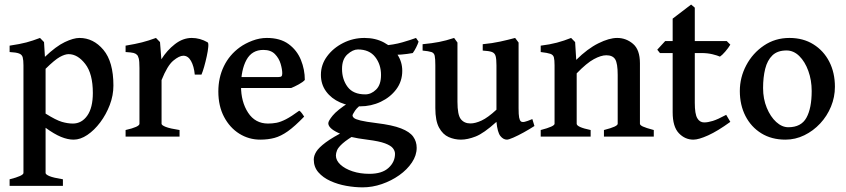

<svg xmlns="http://www.w3.org/2000/svg" viewBox="-20 -597 3699 839"><path d="M301.8 13.2Q275.9 13.2 246.3 1Q216.8 -11.2 179.2 -38.6V158.7Q179.2 165.5 196 172.6Q212.9 179.7 254.9 186.5V215.3H22V186.5Q82.5 171.4 82.5 158.7V-311.5Q82.5 -334 79.3 -346.2Q76.2 -358.4 63.2 -363.3Q50.3 -368.2 22 -369.6V-397.5Q67.9 -404.3 95.2 -411.6Q122.6 -418.9 154.8 -431.2L172.4 -413.1L176.3 -348.6Q225.1 -395 263.2 -413.1Q301.3 -431.2 327.1 -431.2Q388.2 -431.2 431.9 -379.2Q475.6 -327.1 475.6 -223.1Q475.6 -180.2 459.7 -138.4Q443.8 -96.7 418 -62.3Q392.1 -27.8 361.6 -7.3Q331.1 13.2 301.8 13.2ZM279.8 -360.4Q263.7 -360.4 241.2 -347.9Q218.8 -335.4 179.2 -296.4V-100.6Q225.1 -71.8 250.5 -64.5Q275.9 -57.1 298.3 -57.1Q336.9 -57.1 361.3 -91.6Q385.7 -126 385.7 -190.9Q385.7 -274.9 352.5 -317.6Q319.3 -360.4 279.8 -360.4Z M887.2 -412.1Q891.6 -409.2 890.1 -392.1Q888.7 -375 883.5 -351.3Q878.4 -327.6 872.1 -305.4Q865.7 -283.2 860.4 -271H831.1Q827.6 -307.6 814.7 -330.6Q801.8 -353.5 781.2 -353.5Q763.2 -353.5 737.3 -332Q711.4 -310.5 686 -247.1V-56.2Q686 -49.8 704.3 -42.5Q722.7 -35.2 764.6 -28.8V0H528.8V-28.8Q589.4 -42.5 589.4 -56.2V-300.3Q589.4 -330.1 586.2 -341.8Q583 -353.5 578.6 -357.4Q572.8 -363.3 563.2 -365.7Q553.7 -368.2 528.8 -369.6V-397.5Q572.8 -404.8 600.3 -411.9Q627.9 -418.9 661.6 -431.2L679.2 -413.1L685.1 -337.9Q709.5 -377 744.4 -404.1Q779.3 -431.2 817.9 -431.2Q854 -431.2 887.2 -412.1Z M1312 -247.6Q1303.7 -238.3 1285.4 -228.3Q1267.1 -218.3 1252.4 -212.4H984.9L985.8 -260.3H1196.3Q1206.5 -260.3 1210 -263.7Q1213.4 -267.1 1213.4 -276.4Q1213.4 -293.9 1206.3 -318.1Q1199.2 -342.3 1181.4 -360.6Q1163.6 -378.9 1130.9 -378.9Q1080.6 -378.9 1056.9 -335.2Q1033.2 -291.5 1033.2 -220.7Q1033.2 -151.9 1064.2 -104.5Q1095.2 -57.1 1151.4 -57.1Q1170.4 -57.1 1188.5 -60.5Q1206.5 -64 1229.7 -75.9Q1252.9 -87.9 1287.6 -113.3Q1293.5 -110.4 1300.3 -100.6Q1307.1 -90.8 1309.1 -87.4Q1268.1 -44.9 1237.8 -23.4Q1207.5 -2 1179.4 5.6Q1151.4 13.2 1117.2 13.2Q1067.4 13.2 1025.6 -12.9Q983.9 -39.1 959 -86.4Q934.1 -133.8 934.1 -197.3Q934.1 -257.8 958.3 -307.6Q982.4 -357.4 1028.3 -390.6Q1051.3 -407.2 1082.8 -419.2Q1114.3 -431.2 1146 -431.2Q1204.6 -431.2 1241.2 -404.3Q1277.8 -377.4 1294.9 -335.2Q1312 -293 1312 -247.6Z M1800.8 48.8Q1800.8 82 1780 113Q1759.3 144 1724.9 168.5Q1690.4 192.9 1648.7 207.3Q1606.9 221.7 1564.5 221.7Q1530.3 221.7 1493.2 215.1Q1456.1 208.5 1423.8 193.8Q1391.6 179.2 1371.3 156Q1351.1 132.8 1351.1 100.1Q1351.1 83.5 1362.1 65.7Q1373 47.9 1403.6 25.1Q1434.1 2.4 1492.7 -27.3Q1492.7 -27.3 1504.2 -26.4Q1515.6 -25.4 1527.6 -22.5Q1539.6 -19.5 1540.5 -13.2Q1497.6 11.7 1477.8 29.3Q1458 46.9 1452.9 59.6Q1447.8 72.3 1447.8 82.5Q1447.8 104 1467.5 122.3Q1487.3 140.6 1520.5 151.6Q1553.7 162.6 1594.2 162.6Q1649.4 162.6 1677.7 136.7Q1706.1 110.8 1706.1 75.2Q1706.1 62.5 1697 50.8Q1688 39.1 1662.6 29.5Q1637.2 20 1587.4 13.7Q1499 2.9 1456.8 -17.1Q1414.6 -37.1 1414.6 -58.6Q1414.6 -68.4 1433.8 -92Q1453.1 -115.7 1505.4 -149.4L1581.1 -157.2Q1542.5 -130.4 1531.5 -113.5Q1520.5 -96.7 1520.5 -92.8Q1520.5 -86.9 1527.1 -81.3Q1533.7 -75.7 1555.9 -70.3Q1578.1 -64.9 1625 -59.1Q1694.3 -50.8 1732.4 -35.9Q1770.5 -21 1785.6 0.2Q1800.8 21.5 1800.8 48.8ZM1809.1 -415Q1805.7 -404.3 1798.8 -390.4Q1792 -376.5 1783.7 -365.2Q1759.3 -360.8 1733.2 -358.6Q1707 -356.4 1668.9 -357.9L1650.4 -397.5Q1700.2 -400.9 1738.5 -412.1Q1776.9 -423.3 1797.9 -431.2ZM1737.8 -287.6Q1737.8 -241.7 1711.7 -206.8Q1685.5 -171.9 1643.6 -152.1Q1601.6 -132.3 1553.7 -132.3Q1504.9 -132.3 1466.3 -149.4Q1427.7 -166.5 1405 -197.5Q1382.3 -228.5 1382.3 -270Q1382.3 -314.5 1409.2 -350.8Q1436 -387.2 1479.5 -409.2Q1522.9 -431.2 1572.8 -431.2Q1620.6 -431.2 1657.7 -411.4Q1694.8 -391.6 1716.3 -359.1Q1737.8 -326.7 1737.8 -287.6ZM1645 -269.5Q1645 -315.4 1619.4 -348.1Q1593.8 -380.9 1543.9 -380.9Q1522 -380.9 1498.3 -359.6Q1474.6 -338.4 1474.6 -295.9Q1474.6 -250 1499 -217.3Q1523.4 -184.6 1576.2 -184.6Q1602.1 -184.6 1623.5 -205.6Q1645 -226.6 1645 -269.5Z M2315.4 -46.4Q2293.5 -32.2 2268.3 -18.3Q2243.2 -4.4 2222.9 4.4Q2202.6 13.2 2195.3 13.2Q2179.2 13.2 2166.5 -2.7Q2153.8 -18.6 2149.4 -64.5Q2093.8 -14.2 2058.3 -0.5Q2022.9 13.2 1994.1 13.2Q1966.3 13.2 1940.7 2Q1915 -9.3 1898.7 -39.1Q1882.3 -68.8 1882.3 -125V-311.5Q1882.3 -340.3 1879.6 -353Q1877 -365.7 1865.2 -369.6Q1853.5 -373.5 1826.7 -376V-403.8Q1868.2 -407.7 1898.4 -413.6Q1928.7 -419.4 1964.4 -431.2L1979 -411.1V-152.3Q1979 -94.7 1993.9 -76.2Q2008.8 -57.6 2035.6 -57.6Q2057.1 -57.6 2084.5 -70.3Q2111.8 -83 2149.4 -117.7V-311.5Q2149.4 -338.4 2145.8 -351.8Q2142.1 -365.2 2129.4 -369.9Q2116.7 -374.5 2089.4 -376V-403.8Q2130.9 -407.7 2165.5 -415.3Q2200.2 -422.9 2231 -431.2L2246.1 -411.1V-123.5Q2246.1 -96.2 2248.5 -83.5Q2251 -70.8 2256.3 -66.4Q2261.7 -62.5 2272.5 -64.7Q2283.2 -66.9 2306.2 -76.7Z M2619.1 0V-28.8Q2651.4 -37.1 2665.3 -43.7Q2679.2 -50.3 2679.2 -56.2V-269.5Q2679.2 -320.3 2668.2 -337.9Q2657.2 -355.5 2629.4 -355.5Q2606.4 -355.5 2575.2 -338.6Q2543.9 -321.8 2500 -276.4V-56.2Q2500 -41.5 2561 -28.8V0H2342.8V-28.8Q2403.3 -44.4 2403.3 -56.2V-311.5Q2403.3 -335 2400.4 -346.2Q2397.5 -357.4 2385 -361.8Q2372.6 -366.2 2342.8 -369.6V-397.5Q2382.3 -402.3 2413.6 -410.6Q2444.8 -418.9 2475.6 -431.2L2493.2 -413.1L2498 -335.4Q2547.4 -384.3 2594.7 -407.7Q2642.1 -431.2 2676.8 -431.2Q2715.8 -431.2 2746.1 -405.5Q2776.4 -379.9 2776.4 -320.3V-56.2Q2776.4 -50.3 2789.1 -44.2Q2801.8 -38.1 2836.9 -28.8V0Z M3171.4 -64.5Q3116.2 -24.4 3074.7 -5.6Q3033.2 13.2 3009.8 13.2Q2973.1 13.2 2946.3 -15.1Q2919.4 -43.5 2919.4 -106.4V-365.2H2863.8L2852.1 -379.9L2886.7 -417.5H2919.4V-515.6L3000 -577.1L3016.1 -563.5V-417.5H3155.8L3171.4 -401.9Q3163.1 -387.7 3149.2 -371.6Q3135.3 -355.5 3126 -349.6Q3115.2 -354.5 3093.5 -359.9Q3071.8 -365.2 3044.9 -365.2H3016.1V-147.5Q3016.1 -99.1 3026.9 -80.6Q3037.6 -62 3057.1 -62Q3073.2 -62 3094.7 -68.6Q3116.2 -75.2 3153.3 -95.2Z M3628.4 -217.8Q3628.4 -172.9 3611.3 -131.3Q3594.2 -89.8 3564 -57.4Q3533.7 -24.9 3494.6 -5.9Q3455.6 13.2 3412.1 13.2Q3351.6 13.2 3306.9 -14.4Q3262.2 -42 3237.5 -90.1Q3212.9 -138.2 3212.9 -199.2Q3212.9 -258.8 3241 -311.8Q3269 -364.7 3318.1 -397.9Q3367.2 -431.2 3429.7 -431.2Q3489.7 -431.2 3534.4 -403.3Q3579.1 -375.5 3603.8 -327.4Q3628.4 -279.3 3628.4 -217.8ZM3526.9 -199.2Q3526.9 -246.6 3512.2 -287.1Q3497.6 -327.6 3472.7 -352.1Q3447.8 -376.5 3417 -376.5Q3377.4 -376.5 3355.2 -355Q3333 -333.5 3323.7 -296.1Q3314.5 -258.8 3314.5 -212.4Q3314.5 -165 3330.6 -126Q3346.7 -86.9 3371.8 -64Q3397 -41 3424.8 -41Q3481 -41 3503.9 -82.5Q3526.9 -124 3526.9 -199.2Z"/></svg>

Font: Dai Banna SIL Medium
Style: Regular
Weight: 500
Designer: Victor Gaultney
Foundry: SIL International
Version: Version 4.000